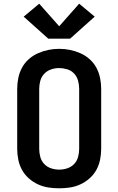

<svg xmlns="http://www.w3.org/2000/svg" viewBox="-20 -1010 640 1038"><path d="M300 8Q270 8 241 3.5Q212 -1 185 -13.5Q158 -26 135.5 -46Q113 -66 99 -91.5Q85 -117 79 -146.5Q73 -176 73 -205V-530Q73 -559 79 -588.5Q85 -618 99 -644Q113 -670 135.5 -690Q158 -710 185 -722Q212 -734 241 -740Q270 -746 300 -746Q330 -746 359 -740Q388 -734 415 -722Q442 -710 464.5 -690Q487 -670 501 -644Q515 -618 521 -588.5Q527 -559 527 -530V-205Q527 -176 521 -146.5Q515 -117 501 -91.5Q487 -66 464.5 -46Q442 -26 415 -13.5Q388 -1 359 3.5Q330 8 300 8ZM300 -93Q322 -93 343.5 -100Q365 -107 380.5 -123Q396 -139 402 -161Q408 -183 408 -205V-530Q408 -552 402 -574Q396 -596 380.5 -612.5Q365 -629 343 -635.5Q321 -642 299 -642Q277 -642 255.5 -634.5Q234 -627 219 -611Q204 -595 198 -573.5Q192 -552 192 -530V-205Q192 -183 198 -161Q204 -139 219.5 -123Q235 -107 256.5 -100Q278 -93 300 -93ZM359 -801H241L108 -920L192 -990L300 -868L408 -990L492 -920Z"/></svg>

Font: Iosevka Curly Extended
Style: Bold
Weight: 700
Width: 7
Monospace: yes
Designer: Belleve Invis
Foundry: Belleve Invis
Version: Version 11.1.0; ttfautohint (v1.8.3)